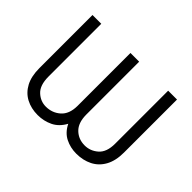

<svg xmlns="http://www.w3.org/2000/svg" viewBox="-116 -755 974 974"><g transform="rotate(45 371.0 -268.0)"><path d="M67.9 -165.5V-545.9H130.9V-165.5Q131.3 -105 160.9 -77.4Q190.4 -49.8 229 -49.8Q274.4 -49.8 307.1 -78.6Q339.8 -107.4 340.3 -165.5V-545.9H402.8V-165.5Q403.3 -107.4 433.3 -78.6Q463.4 -49.8 507.3 -49.8Q547.9 -49.8 579.3 -77.4Q610.8 -105 610.8 -165.5V-545.9H674.3V-165.5Q674.3 -106.4 652.6 -67.4Q630.9 -28.3 593 -9.3Q555.2 9.8 506.8 9.8Q464.4 9.8 428.2 -8.3Q392.1 -26.4 371.1 -68.8Q348.1 -26.4 310.8 -8.3Q273.4 9.8 230 9.8Q183.1 9.8 146.2 -9.5Q109.4 -28.8 88.6 -67.6Q67.9 -106.4 67.9 -165.5Z"/></g></svg>

Font: Inter Tight Light
Style: Regular
Weight: 300
Designer: Rasmus Andersson
Foundry: rsms
Version: Version 3.004